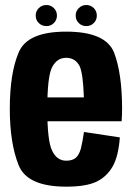

<svg xmlns="http://www.w3.org/2000/svg" viewBox="-20 -727 524 752"><path d="M239.6 4.1V-97.6Q202.9 -97.6 184.4 -136.3Q165.2 -174.2 165.2 -299.8Q165.2 -428 184.3 -464.3Q203.5 -500.6 238.9 -500.6Q275.9 -500.6 292.7 -466.3Q305.5 -435.6 308.5 -345.5H152V-252.1H456.3Q458.2 -274.9 458.2 -300Q458.2 -439.9 426.5 -521.7Q393.5 -603.1 238.9 -603.1Q86.9 -603.1 53.3 -521.9Q18.4 -440.8 18.4 -300.5Q18.4 -166.3 52.9 -80.4Q86.1 4.1 239.6 4.1ZM239.6 -97.6V4.1Q316.4 4.1 357.3 -15.1Q397.6 -34.2 421.1 -74.7Q443.9 -114.9 449.4 -188.9L308.9 -210.1Q303.8 -173.6 296.8 -145.3Q289 -117.7 274.7 -107.3Q261.3 -97.6 239.6 -97.6ZM162.1 -624.8Q178.9 -624.8 190.9 -636.7Q203 -648.5 203 -666Q203 -683.3 190.9 -695.4Q178.9 -707.4 162.1 -707.4Q144.1 -707.4 132 -695.4Q119.9 -683.3 119.9 -666Q119.9 -648.5 132 -636.7Q144.1 -624.8 162.1 -624.8ZM317.8 -624.8Q335.4 -624.8 347.3 -636.7Q359.2 -648.5 359.2 -666Q359.2 -683.3 347.3 -695.4Q335.4 -707.4 317.8 -707.4Q301 -707.4 288.7 -695.4Q276.4 -683.3 276.4 -666Q276.4 -648.5 288.5 -636.7Q300.6 -624.8 317.8 -624.8Z"/></svg>

Font: Anybody Thin Condensed
Style: Regular
Weight: 100
Width: 3
Version: Version 1.113;gftools[0.9.25]